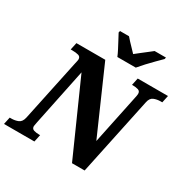

<svg xmlns="http://www.w3.org/2000/svg" viewBox="-225 -1111 1266 1291"><g transform="rotate(30 407.5 -465.5)"><path d="M-23 0 -11 -56H1Q30 -56 54 -66Q78 -76 86 -112L187 -590Q190 -603 192 -612Q194 -621 194 -626Q194 -647 175.5 -652.5Q157 -658 127 -658H115L127 -714H351L572 -211L652 -594Q654 -602 655.5 -611.5Q657 -621 657 -626Q657 -647 639 -652.5Q621 -658 598 -658H591L603 -714H838L826 -658H814Q785 -658 761 -648Q737 -638 730 -602L603 0H505L255 -561L164 -121Q158 -93 158 -88Q158 -67 176.5 -61.5Q195 -56 218 -56H225L213 0ZM412 -771Q404 -791 390 -818Q376 -845 361.5 -872Q347 -899 337 -918L340 -931H410Q419 -920 434.5 -903.5Q450 -887 466 -870.5Q482 -854 494 -841Q510 -854 532 -871Q554 -888 574.5 -904Q595 -920 609 -931H697L694 -918Q675 -899 649.5 -873.5Q624 -848 599 -821Q574 -794 555 -771Z"/></g></svg>

Font: Noto Serif SemiCondensed ExtraBold
Style: Italic
Weight: 800
Width: 4
Italic angle: -12°
Designer: Monotype Design Team
Foundry: Monotype Imaging Inc.
Version: Version 2.014; ttfautohint (v1.8.4.7-5d5b)